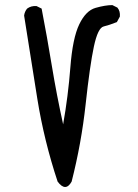

<svg xmlns="http://www.w3.org/2000/svg" viewBox="-20 -725 540 750"><path d="M205.1 -15.6Q152.3 -174.8 126 -337.9Q99.6 -501 74.2 -664.1Q76.2 -679.7 85.9 -691.4Q101.6 -703.1 123 -701.2L142.6 -691.4Q164.1 -580.1 182.6 -467.3Q201.2 -354.5 226.6 -239.3Q246.1 -348.6 254.9 -462.4Q263.7 -576.2 289.6 -629.9Q315.4 -683.6 353.5 -694.3Q391.6 -705.1 418.9 -705.1L438.5 -695.3Q450.2 -681.6 448.2 -660.2L436.5 -638.7Q407.2 -627 384.8 -621.6Q362.3 -616.2 346.7 -543Q331.1 -469.7 314.5 -317.4Q297.9 -165 259.8 -15.6Q236.3 26.4 205.1 -15.6Z"/></svg>

Font: NaikaiFont
Style: Regular
Weight: 400
Version: Version 1.67